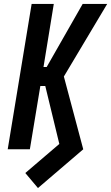

<svg xmlns="http://www.w3.org/2000/svg" viewBox="-20 -755 562 971"><path d="M172 196 108 120 280 -27 209 -320H184L131 0H19L140 -735H252L200 -416H216L398 -735H522L303 -368L401 0Z"/></svg>

Font: Iosevka SS18
Style: Bold Italic
Weight: 700
Italic angle: -9°
Monospace: yes
Designer: Belleve Invis
Foundry: Belleve Invis
Version: Version 25.1.1; ttfautohint (v1.8.4)